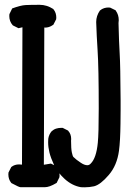

<svg xmlns="http://www.w3.org/2000/svg" viewBox="-20 -780 540 806"><path d="M15.1 -47.9Q15.1 -50.8 15.6 -55.7L26.9 -78.1L28.3 -79.6Q41.5 -89.8 60.1 -89.8Q65.9 -89.8 72.3 -88.9L74.2 -665.5L57.6 -661.6L34.2 -673.3L33.2 -674.3Q19 -690.4 19 -712.9Q19 -716.3 19.5 -720.7L31.2 -744.6Q66.9 -757.8 88.1 -758.8Q109.4 -759.8 146.5 -759.8Q176.3 -759.8 203.6 -742.2Q210.9 -733.4 213.6 -724.4Q216.3 -715.3 216.3 -707Q216.3 -703.6 215.8 -699.2L204.1 -676.3Q193.4 -668.9 185.1 -666.5Q176.8 -664.1 169.4 -664.1Q168 -664.1 166 -664.6L164.1 -88.4L193.8 -93.3L217.3 -81.5L218.3 -80.1Q230 -64.5 230 -43.9Q230 -41 229.5 -36.1L217.8 -12.2Q201.2 -2.4 189.5 1.7Q177.7 5.9 168 5.9H66.4Q63 5.9 54.4 2Q45.9 -2 28.3 -11.2L26.9 -12.7Q15.1 -27.3 15.1 -47.9ZM182.1 -182.6Q182.1 -189.9 182.6 -197.3Q185.1 -215.3 196.8 -229Q206.1 -237.3 216.1 -240.2Q226.1 -243.2 235.8 -243.2Q238.8 -243.2 243.2 -243.2L265.6 -231.9L266.6 -230.5Q278.8 -216.8 278.8 -196.3Q278.8 -193.4 278.3 -189.9Q278.3 -156.2 281.5 -140.6Q284.7 -125 288.1 -121.1Q299.8 -109.4 319.3 -96.7Q334.5 -86.4 346.7 -86.4Q354.5 -86.4 360.8 -93.3Q384.3 -116.2 390.6 -180.7Q394.5 -219.7 394.5 -325.2Q394.5 -495.6 389.6 -570.3Q385.7 -628.4 383.8 -687V-687.5Q383.8 -713.4 399.4 -735.8Q408.2 -743.2 417.2 -745.8Q426.3 -748.5 434.6 -748.5Q438 -748.5 442.4 -748L465.3 -736.8L466.3 -734.9Q478.5 -717.8 478.5 -695.3Q478.5 -689.5 477.5 -683.1Q479.5 -601.6 482.4 -554.4Q485.4 -507.3 486.3 -357.4Q486.3 -340.8 486.3 -317.4Q486.3 -293.9 485.8 -260.7Q484.9 -187.5 479.5 -147.5Q471.2 -85.4 436.5 -45.4Q401.9 -4.9 375 2Q355.5 6.3 335 6.3Q323.7 6.3 319.8 5.9Q282.7 -0.5 251.5 -28.8Q221.2 -56.6 207 -87.2Q192.9 -117.7 187.5 -139.9Q182.1 -162.1 182.1 -182.6Z"/></svg>

Font: Bakudai
Style: Bold
Weight: 700
Version: Version 1.48